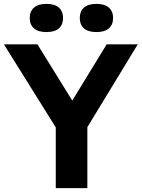

<svg xmlns="http://www.w3.org/2000/svg" viewBox="-46 -968 729 988"><path d="M241 0V-379L274 -259.5L-26 -740H146.5L349 -413H303L503 -740H663L370.5 -259.5L403.5 -376.5V0ZM450 -803Q407.5 -803 386 -822Q364.5 -841 364.5 -875.5Q364.5 -909.5 386 -928.8Q407.5 -948 450 -948Q492.5 -948 514.2 -928.8Q536 -909.5 536 -875.5Q536 -841 514.2 -822Q492.5 -803 450 -803ZM193 -803Q150.5 -803 128.8 -822Q107 -841 107 -875.5Q107 -909.5 128.8 -928.8Q150.5 -948 193 -948Q235.5 -948 257 -928.8Q278.5 -909.5 278.5 -875.5Q278.5 -841 257 -822Q235.5 -803 193 -803Z"/></svg>

Font: Encode Sans Condensed Thin
Style: Bold
Weight: 700
Version: Version 3.002